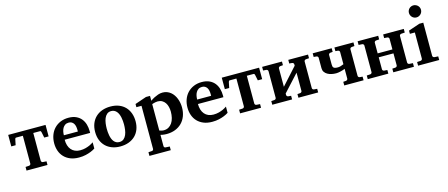

<svg xmlns="http://www.w3.org/2000/svg" viewBox="-56 -1455 5573 2389"><g transform="rotate(-15 2731.0 -260.5)"><path d="M437 -339.8 422.4 -411.1Q419.9 -422.4 416.7 -426.3Q413.6 -430.2 403.3 -430.2H319.8V-73.2Q319.8 -64 326.2 -57.4Q332.5 -50.8 341.8 -49.8L387.7 -46.9V0H117.7V-46.9L163.6 -49.8Q172.9 -50.8 179.2 -57.4Q185.5 -64 185.5 -73.2V-430.2H102.1Q91.8 -430.2 88.6 -426.3Q85.4 -422.4 83 -411.1L68.4 -339.8H12.2V-487.8H493.2V-339.8Z M860.4 -326.2Q860.4 -350.1 856 -371.1Q851.6 -392.1 841.6 -407.5Q831.5 -422.9 815.9 -431.9Q800.3 -440.9 778.3 -440.9Q750.5 -440.9 731.7 -428.5Q712.9 -416 701.4 -396.2Q689.9 -376.5 685.1 -352.1Q680.2 -327.6 680.2 -304.2H860.4ZM1003.4 -46.9Q977.5 -29.8 945.3 -17.1Q917.5 -5.9 878.9 3.2Q840.3 12.2 792.5 12.2Q728.5 12.2 680.9 -7.3Q633.3 -26.9 601.3 -60.8Q569.3 -94.7 553.5 -140.1Q537.6 -185.5 537.6 -237.8Q537.6 -294.4 555.4 -342.5Q573.2 -390.6 606.2 -425.5Q639.2 -460.4 685.8 -480.2Q732.4 -500 789.6 -500Q848.1 -500 888.9 -480.7Q929.7 -461.4 955.1 -429.4Q980.5 -397.5 991.9 -356.4Q1003.4 -315.4 1003.4 -272V-248H675.3Q675.3 -207 685.5 -174.3Q695.8 -141.6 715.6 -118.7Q735.4 -95.7 764.2 -83.3Q793 -70.8 829.6 -70.8Q867.7 -70.8 899.2 -79.3Q930.7 -87.9 954.1 -98.6Q981 -111.3 1003.4 -127Z M1438 -242.2Q1438 -263.2 1436 -286.4Q1434.1 -309.6 1429.4 -332Q1424.8 -354.5 1416.5 -374.5Q1408.2 -394.5 1395.8 -409.7Q1383.3 -424.8 1366.2 -433.8Q1349.1 -442.9 1326.2 -442.9Q1292.5 -442.9 1271 -424.3Q1249.5 -405.8 1237.5 -376.7Q1225.6 -347.7 1220.9 -313Q1216.3 -278.3 1216.3 -246.1Q1216.3 -224.6 1218 -201.2Q1219.7 -177.7 1224.4 -155.3Q1229 -132.8 1236.8 -112.8Q1244.6 -92.8 1257.1 -77.4Q1269.5 -62 1286.6 -53Q1303.7 -43.9 1327.1 -43.9Q1361.3 -43.9 1382.8 -62.3Q1404.3 -80.6 1416.5 -109.4Q1428.7 -138.2 1433.3 -173.3Q1438 -208.5 1438 -242.2ZM1587.4 -241.2Q1587.4 -185.1 1569.6 -138.4Q1551.8 -91.8 1517.6 -58.3Q1483.4 -24.9 1434.3 -6.3Q1385.3 12.2 1323.2 12.2Q1266.1 12.2 1219 -5.4Q1171.9 -22.9 1137.9 -55.7Q1104 -88.4 1085.2 -135.5Q1066.4 -182.6 1066.4 -242.2Q1066.4 -303.7 1085.9 -351.6Q1105.5 -399.4 1140.4 -432.4Q1175.3 -465.3 1223.6 -482.7Q1272 -500 1330.1 -500Q1392.1 -500 1439.9 -481Q1487.8 -461.9 1520.5 -427.5Q1553.2 -393.1 1570.3 -345.7Q1587.4 -298.3 1587.4 -241.2Z M2042 -243.2Q2042 -275.9 2034.4 -306.2Q2026.9 -336.4 2011.5 -359.1Q1996.1 -381.8 1972.4 -395.5Q1948.7 -409.2 1916 -409.2Q1902.8 -409.2 1889.9 -406.7Q1877 -404.3 1866.2 -401.4Q1853.5 -397.9 1842.3 -394V-54.2Q1852.1 -50.3 1861.8 -47.9Q1870.1 -45.4 1879.4 -43.7Q1888.7 -42 1897 -42Q1933.1 -42 1960.2 -57.6Q1987.3 -73.2 2005.6 -100.3Q2023.9 -127.4 2033 -164.3Q2042 -201.2 2042 -243.2ZM2189.9 -257.8Q2189.9 -197.3 2170.9 -147.5Q2151.9 -97.7 2116.7 -62.3Q2081.5 -26.9 2031.7 -7.3Q1981.9 12.2 1919.9 12.2Q1904.8 12.2 1891.1 10.7Q1877.4 9.3 1866.2 7.3Q1853.5 5.4 1842.3 2V146Q1842.3 155.8 1848.4 162.4Q1854.5 168.9 1864.3 168.9L1917 171.9V219.2H1642.1V171.9L1686 168.9Q1695.3 168.9 1701.7 162.4Q1708 155.8 1708 146V-408.2H1642.1V-449.2L1790 -500H1842.3V-437Q1865.7 -454.6 1892.6 -468.3Q1915.5 -480 1943.8 -490Q1972.2 -500 2002.9 -500Q2033.2 -500 2059.1 -490.2Q2085 -480.5 2105.7 -463.6Q2126.5 -446.8 2142.3 -423.6Q2158.2 -400.4 2168.7 -373.5Q2179.2 -346.7 2184.6 -317.1Q2189.9 -287.6 2189.9 -257.8Z M2577.1 -326.2Q2577.1 -350.1 2572.8 -371.1Q2568.4 -392.1 2558.3 -407.5Q2548.3 -422.9 2532.7 -431.9Q2517.1 -440.9 2495.1 -440.9Q2467.3 -440.9 2448.5 -428.5Q2429.7 -416 2418.2 -396.2Q2406.7 -376.5 2401.9 -352.1Q2397 -327.6 2397 -304.2H2577.1ZM2720.2 -46.9Q2694.3 -29.8 2662.1 -17.1Q2634.3 -5.9 2595.7 3.2Q2557.1 12.2 2509.3 12.2Q2445.3 12.2 2397.7 -7.3Q2350.1 -26.9 2318.1 -60.8Q2286.1 -94.7 2270.3 -140.1Q2254.4 -185.5 2254.4 -237.8Q2254.4 -294.4 2272.2 -342.5Q2290 -390.6 2323 -425.5Q2356 -460.4 2402.6 -480.2Q2449.2 -500 2506.3 -500Q2564.9 -500 2605.7 -480.7Q2646.5 -461.4 2671.9 -429.4Q2697.3 -397.5 2708.7 -356.4Q2720.2 -315.4 2720.2 -272V-248H2392.1Q2392.1 -207 2402.3 -174.3Q2412.6 -141.6 2432.4 -118.7Q2452.1 -95.7 2481 -83.3Q2509.8 -70.8 2546.4 -70.8Q2584.5 -70.8 2616 -79.3Q2647.5 -87.9 2670.9 -98.6Q2697.8 -111.3 2720.2 -127Z M3188 -339.8 3173.3 -411.1Q3170.9 -422.4 3167.7 -426.3Q3164.6 -430.2 3154.3 -430.2H3070.8V-73.2Q3070.8 -64 3077.1 -57.4Q3083.5 -50.8 3092.8 -49.8L3138.7 -46.9V0H2868.7V-46.9L2914.6 -49.8Q2923.8 -50.8 2930.2 -57.4Q2936.5 -64 2936.5 -73.2V-430.2H2853Q2842.8 -430.2 2839.6 -426.3Q2836.4 -422.4 2834 -411.1L2819.3 -339.8H2763.2V-487.8H3244.1V-339.8Z M3620.1 0V-46.9L3656.2 -49.8Q3665.5 -50.8 3671.9 -57.4Q3678.2 -64 3678.2 -73.2V-307.1L3480.5 -91.8V-73.2Q3480.5 -64 3486.8 -57.4Q3493.2 -50.8 3502.4 -49.8L3538.6 -46.9V0H3283.2V-46.9L3324.2 -49.8Q3333.5 -50.8 3339.8 -57.4Q3346.2 -64 3346.2 -73.2V-415Q3346.2 -423.8 3339.8 -430.4Q3333.5 -437 3324.2 -438L3283.2 -440.9V-487.8H3538.6V-440.9L3502.4 -438Q3493.2 -437 3486.8 -430.4Q3480.5 -423.8 3480.5 -415V-178.2L3678.2 -397V-415Q3678.2 -423.8 3671.9 -430.4Q3665.5 -437 3656.2 -438L3620.1 -440.9V-487.8H3874.5V-440.9L3833.5 -438Q3824.2 -437 3817.9 -430.4Q3811.5 -423.8 3811.5 -415V-73.2Q3811.5 -64 3817.9 -57.4Q3824.2 -50.8 3833.5 -49.8L3874.5 -46.9V0Z M4210.4 0V-46.9L4246.6 -49.8Q4255.4 -50.8 4262 -57.4Q4268.6 -64 4268.6 -73.2V-198.2Q4254.9 -192.4 4239.3 -187.7Q4223.6 -183.1 4208.3 -179.4Q4192.9 -175.8 4178.5 -173.8Q4164.1 -171.9 4153.3 -171.9Q4124 -171.9 4095.2 -178Q4066.4 -184.1 4043.5 -197.3Q4020.5 -210.4 4006.3 -231Q3992.2 -251.5 3992.2 -280.8V-415Q3992.2 -423.8 3985.8 -430.4Q3979.5 -437 3970.2 -438L3934.6 -440.9V-487.8H4179.2V-440.9L4148.4 -438Q4139.2 -437 4132.8 -430.4Q4126.5 -423.8 4126.5 -415V-293.9Q4126.5 -278.8 4128.9 -268.3Q4131.3 -257.8 4138.4 -251Q4145.5 -244.1 4158.7 -241Q4171.9 -237.8 4193.4 -237.8Q4210 -237.8 4229.7 -243.4Q4249.5 -249 4268.6 -257.8V-415Q4268.6 -423.8 4262 -430.4Q4255.4 -437 4246.6 -438L4214.4 -440.9V-487.8H4459.5V-440.9L4423.3 -438Q4414.1 -437 4407.7 -430.4Q4401.4 -423.8 4401.4 -415V-73.2Q4401.4 -64 4407.7 -57.4Q4414.1 -50.8 4423.3 -49.8L4459.5 -46.9V0Z M4842.3 0V-46.9L4883.3 -49.8Q4892.1 -50.8 4898.7 -57.4Q4905.3 -64 4905.3 -73.2V-227.1H4715.3V-73.2Q4715.3 -64 4721.7 -57.4Q4728 -50.8 4737.3 -49.8L4778.3 -46.9V0H4513.2V-46.9L4559.1 -49.8Q4568.4 -50.8 4574.7 -57.4Q4581.1 -64 4581.1 -73.2V-415Q4581.1 -423.8 4574.7 -430.4Q4568.4 -437 4559.1 -438L4513.2 -440.9V-487.8H4778.3V-440.9L4737.3 -438Q4728 -437 4721.7 -430.4Q4715.3 -423.8 4715.3 -415V-277.8H4905.3V-415Q4905.3 -423.8 4898.7 -430.4Q4892.1 -437 4883.3 -438L4842.3 -440.9V-487.8H5107.9V-440.9L5061.5 -438Q5052.7 -437 5046.1 -430.4Q5039.6 -423.8 5039.6 -415V-73.2Q5039.6 -64 5046.1 -57.4Q5052.7 -50.8 5061.5 -49.8L5107.9 -46.9V0Z M5161.6 0V-46.9L5207.5 -49.8Q5216.3 -50.8 5222.9 -57.4Q5229.5 -64 5229.5 -73.2V-409.2H5165.5V-450.2L5311.5 -500H5362.3V-73.2Q5362.3 -64 5369.4 -57.4Q5376.5 -50.8 5385.3 -49.8L5433.6 -46.9V0ZM5376.5 -663.1Q5376.5 -647 5370.4 -632.8Q5364.3 -618.7 5353.5 -607.9Q5342.8 -597.2 5328.6 -591.1Q5314.5 -585 5298.3 -585Q5282.2 -585 5268.1 -591.1Q5253.9 -597.2 5243.7 -607.9Q5233.4 -618.7 5227.3 -632.8Q5221.2 -647 5221.2 -663.1Q5221.2 -679.2 5227.3 -693.4Q5233.4 -707.5 5243.7 -717.8Q5253.9 -728 5268.1 -734.1Q5282.2 -740.2 5298.3 -740.2Q5314.5 -740.2 5328.6 -734.1Q5342.8 -728 5353.5 -717.8Q5364.3 -707.5 5370.4 -693.4Q5376.5 -679.2 5376.5 -663.1Z"/></g></svg>

Font: Charis SIL Cyr
Style: Bold
Weight: 700
Foundry: SIL International
Version: Version 5.000